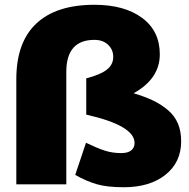

<svg xmlns="http://www.w3.org/2000/svg" viewBox="-20 -767 788 799"><path d="M47.9 0V-437Q47.9 -590.8 130.9 -668.9Q213.9 -747.1 373 -747.1Q497.6 -747.1 571.3 -692.6Q645 -638.2 645 -541Q645 -439.5 536.1 -378.9Q584 -364.7 618.2 -348.1Q652.3 -331.5 679.7 -308.1Q707 -284.7 720.5 -252.7Q733.9 -220.7 733.9 -179.2Q733.9 -91.8 668.7 -39.8Q603.5 12.2 495.1 12.2Q427.2 12.2 384 0Q340.8 -12.2 293 -39.1L337.9 -172.9Q383.3 -150.9 415.3 -140.4Q447.3 -129.9 484.9 -129.9Q511.7 -129.9 525.9 -141.1Q540 -152.3 540 -171.9Q540 -244.6 338.9 -290V-440.9Q398.9 -456.5 425 -477.5Q451.2 -498.5 451.2 -529.8Q451.2 -561 429.4 -581.1Q407.7 -601.1 373 -601.1Q255.9 -601.1 255.9 -467.8V0Z"/></svg>

Font: Mulish ExtraBlack
Style: Regular
Weight: 1000
Designer: Vernon Adams
Foundry: Vernon Adams
Version: Version 3.603; ttfautohint (v1.8.3)